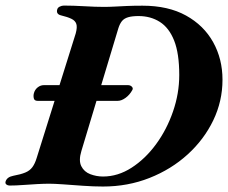

<svg xmlns="http://www.w3.org/2000/svg" viewBox="-71 -675 834 702"><path d="M66.1 -306.3Q54.4 -306.3 52.4 -316.2Q50.5 -326.1 53.2 -335Q56.8 -347.7 67 -355.7Q77.3 -363.7 89.4 -363.7H396.7Q405.8 -363.7 411.2 -357.9Q416.7 -352.2 412.7 -345.6Q403.2 -328.2 388.2 -317.3Q373.1 -306.3 359.7 -306.3ZM305.5 7Q271.1 7 232 4.2Q193 1.4 159.8 -1Q126.6 -3.3 109.2 -3.3Q89.6 -3.3 64.4 -1.9Q39.3 -0.5 13 1.4Q-13.2 3.4 -35.8 3.4Q-42.8 3.4 -47.6 -0.4Q-52.4 -4.1 -50.7 -10.9Q-45.8 -27.7 -22.9 -32.2Q5 -37.3 21.5 -44.2Q38 -51 47.4 -63.8Q56.8 -76.6 63.1 -97.4L205.8 -552.6Q212.1 -575.8 208 -587.7Q204 -599.6 190 -606.3Q176 -613.1 152.4 -618.7Q143.1 -620.9 139.4 -626.3Q135.8 -631.7 138.2 -640.4Q139.9 -647.2 147.6 -650.9Q155.4 -654.6 162.5 -654.6Q196.7 -654.6 237.5 -652.2Q278.3 -649.8 308.5 -649.8Q328.5 -649.8 348.3 -650.9Q368.2 -652 392.7 -653.1Q417.2 -654.2 450 -654.2Q544 -654.2 609.1 -618.2Q674.2 -582.2 708.4 -520.7Q742.5 -459.2 742.5 -383.6Q742.5 -305.1 708.7 -234.9Q674.8 -164.6 614.9 -110.2Q555.1 -55.8 475.7 -24.4Q396.4 7 305.5 7ZM305.6 -29.6Q360.1 -29.6 410.1 -61.8Q460.1 -94 499.4 -147.5Q538.7 -201 561.5 -267.1Q584.4 -333.2 584.4 -400.7Q584.4 -479.4 565.8 -526.5Q547.1 -573.6 513.4 -594.9Q479.7 -616.3 435.4 -616.3Q412.3 -616.3 397.6 -612Q382.9 -607.7 374.9 -597.9Q366.9 -588 361.8 -571.8L226.6 -123Q215.9 -88 226.3 -67.3Q236.7 -46.6 259.2 -38.1Q281.7 -29.6 305.6 -29.6Z"/></svg>

Font: EB Garamond
Style: Italic
Weight: 400
Italic angle: -17.2°
Designer: Georg Duffner and Octavio Pardo
Foundry: Georg Duffner
Version: Version 1.001